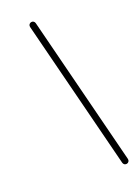

<svg xmlns="http://www.w3.org/2000/svg" viewBox="-93 -605 475 670"><g transform="rotate(-15 145.0 -270.5)"><path d="M86.1 -552.3C79.8 -550.1 76.5 -543.3 78.7 -537C141.3 -356.7 204 -176.4 266.7 3.9C268.8 10.2 275.7 13.5 281.9 11.3C288.2 9.2 291.5 2.3 289.3 -3.9C289.3 -3.9 289.3 -3.9 289.3 -3.9C226.7 -184.3 164 -364.6 101.3 -544.9C99.2 -551.2 92.3 -554.5 86.1 -552.3Z"/></g></svg>

Font: FRB American Cursive Guidelines Light
Style: Italic
Weight: 300
Italic angle: -25°
Version: Version 2.0;Modular Font Editor K font №1